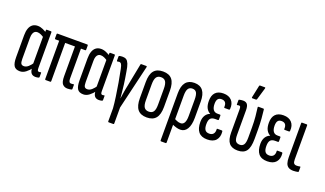

<svg xmlns="http://www.w3.org/2000/svg" viewBox="-81 -1234 3317 1957"><g transform="rotate(20 1577.5 -255.0)"><path d="M122 6Q75 6 56.5 -23Q38 -52 38 -116V-355Q38 -398 49 -428.5Q60 -459 82 -475.5Q104 -492 138 -492Q166 -492 194.5 -479Q223 -466 239 -454L233 -398Q214 -412 194 -421Q174 -430 154 -430Q139 -430 127.5 -421.5Q116 -413 109.5 -395.5Q103 -378 103 -350V-121Q103 -84 112 -70.5Q121 -57 143 -57Q167 -57 190 -77Q213 -97 235 -131L241 -75Q215 -40 185 -17Q155 6 122 6ZM291 6Q228 6 228 -74V-95L224 -97V-414L229 -439V-477Q229 -486 236 -486H282Q289 -486 289 -477V-93Q289 -72 293 -63.5Q297 -55 308 -55Q313 -55 318 -56Q323 -57 327 -58Q332 -59 332 -51V-8Q332 -2 325 1Q308 6 291 6Z M638 6Q605 6 584.5 -16Q564 -38 564 -102V-424H458V-9Q458 0 450 0H400Q393 0 393 -9V-424H352Q345 -424 345 -433V-477Q345 -486 352 -486H676Q683 -486 683 -477V-433Q683 -424 676 -424H629V-100Q629 -77 635.5 -66Q642 -55 656 -55Q663 -55 669 -55.5Q675 -56 679 -57Q688 -60 688 -51V-9Q688 -1 683 0Q676 2 664.5 4Q653 6 638 6Z M810 6Q763 6 744.5 -23Q726 -52 726 -116V-355Q726 -398 737 -428.5Q748 -459 770 -475.5Q792 -492 826 -492Q854 -492 882.5 -479Q911 -466 927 -454L921 -398Q902 -412 882 -421Q862 -430 842 -430Q827 -430 815.5 -421.5Q804 -413 797.5 -395.5Q791 -378 791 -350V-121Q791 -84 800 -70.5Q809 -57 831 -57Q855 -57 878 -77Q901 -97 923 -131L929 -75Q903 -40 873 -17Q843 6 810 6ZM979 6Q916 6 916 -74V-95L912 -97V-414L917 -439V-477Q917 -486 924 -486H970Q977 -486 977 -477V-93Q977 -72 981 -63.5Q985 -55 996 -55Q1001 -55 1006 -56Q1011 -57 1015 -58Q1020 -59 1020 -51V-8Q1020 -2 1013 1Q996 6 979 6Z M1151 185Q1144 185 1144 176V36Q1140 -18 1130 -87.5Q1120 -157 1107.5 -230.5Q1095 -304 1081 -370Q1074 -406 1065 -418.5Q1056 -431 1042 -431Q1034 -431 1023 -428Q1020 -427 1018 -429.5Q1016 -432 1016 -435V-478Q1016 -487 1022 -488Q1030 -490 1039.5 -491Q1049 -492 1059 -492Q1082 -492 1098 -481.5Q1114 -471 1125.5 -443Q1137 -415 1145 -361Q1151 -325 1156 -294.5Q1161 -264 1165 -233Q1168 -208 1170.5 -183.5Q1173 -159 1175.5 -135Q1178 -111 1180 -86H1181Q1184 -105 1186.5 -123.5Q1189 -142 1192 -160.5Q1195 -179 1198.5 -197.5Q1202 -216 1206 -234L1254 -479Q1255 -486 1261 -486H1315Q1324 -486 1322 -476L1209 3V176Q1209 185 1202 185Z M1497 6Q1430 6 1398 -33.5Q1366 -73 1366 -155V-330Q1366 -413 1398 -452.5Q1430 -492 1497 -492Q1564 -492 1596 -452.5Q1628 -413 1628 -330V-155Q1628 -73 1596 -33.5Q1564 6 1497 6ZM1497 -57Q1532 -57 1547.5 -80Q1563 -103 1563 -156V-328Q1563 -382 1547.5 -406Q1532 -430 1497 -430Q1462 -430 1446.5 -406Q1431 -382 1431 -328V-156Q1431 -103 1447 -80Q1463 -57 1497 -57Z M1719 185Q1712 185 1712 176V-334Q1712 -413 1743.5 -452.5Q1775 -492 1837 -492Q1899 -492 1930 -452.5Q1961 -413 1961 -334V-158Q1961 -80 1935 -37Q1909 6 1862 6Q1840 6 1816.5 -1Q1793 -8 1767 -20L1766 -82Q1783 -74 1802 -65.5Q1821 -57 1843 -57Q1869 -57 1882.5 -81.5Q1896 -106 1896 -154V-332Q1896 -384 1882.5 -407Q1869 -430 1837 -430Q1806 -430 1791.5 -407Q1777 -384 1777 -332V176Q1777 185 1770 185Z M2153 6Q2089 6 2058.5 -31Q2028 -68 2028 -139Q2028 -182 2046 -210.5Q2064 -239 2093 -249V-251Q2067 -264 2051.5 -293Q2036 -322 2036 -371Q2036 -430 2065.5 -461Q2095 -492 2152 -492Q2211 -492 2242 -458Q2273 -424 2268 -367Q2267 -356 2260 -356H2212Q2205 -356 2206 -366Q2209 -430 2153 -430Q2126 -430 2113.5 -413.5Q2101 -397 2101 -362Q2101 -321 2116.5 -299Q2132 -277 2163 -277H2191Q2198 -277 2198 -268V-227Q2198 -218 2191 -218H2160Q2124 -218 2108.5 -199.5Q2093 -181 2093 -139Q2093 -97 2107 -77Q2121 -57 2153 -57Q2182 -57 2197 -74.5Q2212 -92 2210 -124Q2208 -132 2216 -132H2264Q2271 -132 2272 -122Q2278 -64 2248 -29Q2218 6 2153 6Z M2484 6Q2420 6 2390 -30Q2360 -66 2360 -145V-393Q2360 -414 2356.5 -422.5Q2353 -431 2342 -431Q2337 -431 2332 -430Q2327 -429 2323 -428Q2317 -427 2317 -434V-478Q2317 -486 2324 -487Q2333 -489 2343.5 -490.5Q2354 -492 2364 -492Q2397 -492 2411 -472Q2425 -452 2425 -408V-144Q2425 -93 2439.5 -75Q2454 -57 2484 -57Q2513 -57 2527.5 -78.5Q2542 -100 2542 -155V-265Q2542 -330 2537 -382Q2532 -434 2526 -477Q2525 -486 2532 -486H2586Q2592 -486 2593 -478Q2598 -438 2602.5 -382.5Q2607 -327 2607 -262V-164Q2607 -73 2578 -33.5Q2549 6 2484 6ZM2443 -546Q2436 -546 2437 -555L2465 -687Q2466 -695 2474 -695H2525Q2534 -695 2531 -685L2492 -553Q2489 -546 2482 -546Z M2804 6Q2740 6 2709.5 -31Q2679 -68 2679 -139Q2679 -182 2697 -210.5Q2715 -239 2744 -249V-251Q2718 -264 2702.5 -293Q2687 -322 2687 -371Q2687 -430 2716.5 -461Q2746 -492 2803 -492Q2862 -492 2893 -458Q2924 -424 2919 -367Q2918 -356 2911 -356H2863Q2856 -356 2857 -366Q2860 -430 2804 -430Q2777 -430 2764.5 -413.5Q2752 -397 2752 -362Q2752 -321 2767.5 -299Q2783 -277 2814 -277H2842Q2849 -277 2849 -268V-227Q2849 -218 2842 -218H2811Q2775 -218 2759.5 -199.5Q2744 -181 2744 -139Q2744 -97 2758 -77Q2772 -57 2804 -57Q2833 -57 2848 -74.5Q2863 -92 2861 -124Q2859 -132 2867 -132H2915Q2922 -132 2923 -122Q2929 -64 2899 -29Q2869 6 2804 6Z M3088 6Q3055 6 3035 -6.5Q3015 -19 3006.5 -44.5Q2998 -70 2998 -110V-477Q2998 -486 3004 -486H3056Q3063 -486 3063 -477V-109Q3063 -78 3072.5 -66.5Q3082 -55 3102 -55Q3112 -55 3121 -56Q3130 -57 3138 -59Q3144 -61 3144 -52V-8Q3144 -2 3139 0Q3129 2 3116 4Q3103 6 3088 6Z"/></g></svg>

Font: Sofia Sans Extra Condensed
Style: Regular
Weight: 400
Designer: Botio Nikoltchev, Ani Petrova
Foundry: lettersoup
Version: Version 4.101